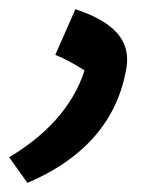

<svg xmlns="http://www.w3.org/2000/svg" viewBox="-20 -231 312 420"><path d="M40 169C151 122 234 44 256 -79C271 -158 203 -191 145 -211L101 -111C123 -102 141 -92 165 -77C138 7 74 69 0 113Z"/></svg>

Font: Noto Sans Arabic ExtCond Blk
Style: Regular
Weight: 900
Width: 2
Designer: Monotype Design Team, Nadine Chahine, Nizar Qandah and Khaled Hosny
Foundry: Monotype Imaging Inc.
Version: Version 2.012